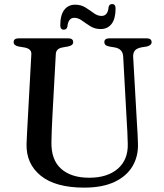

<svg xmlns="http://www.w3.org/2000/svg" viewBox="-20 -884 786 922"><path d="M589 -294.5 571.5 -613Q569.5 -648.5 532.5 -656L505 -660.5Q491 -663.5 486 -668.8Q481 -674 481 -681.5Q481 -700 505.5 -700H683.5Q708 -700 708 -681.5Q708 -666 684 -660.5L658.5 -656.5Q635 -651.5 626.8 -640Q618.5 -628.5 619.5 -610.5L637.5 -293.5Q639.5 -268.5 640.5 -244.5Q641.5 -220.5 642.5 -194.5Q644.5 -133 616 -85.2Q587.5 -37.5 529.5 -10.2Q471.5 17 384.5 17Q246.5 17 175.8 -40.2Q105 -97.5 107.5 -193Q108 -213 110 -248.2Q112 -283.5 114 -321.5L130.5 -624Q132 -649.5 97.5 -656L70 -660.5Q45.5 -665.5 45.5 -681.5Q45.5 -700 70.5 -700H307Q331.5 -700 331.5 -681.5Q331.5 -666 307.5 -661L279.5 -656Q249.5 -650.5 248 -624.5L231.5 -323.5Q229.5 -287 228.5 -257.5Q227.5 -228 227 -203Q225 -116.5 273.5 -73.5Q322 -30.5 408 -30.5Q496.5 -30.5 546.2 -74.2Q596 -118 593.5 -194.5Q592.5 -228.5 591.5 -251.8Q590.5 -275 589 -294.5ZM463.5 -744.5Q435.5 -744.5 414 -758Q392.5 -771.5 374 -785Q355.5 -798.5 337 -798.5Q307.5 -798.5 303.5 -755.5Q300 -741.5 286.5 -741.5Q269.5 -741.5 269.5 -762.5Q269.5 -812 288.8 -836.8Q308 -861.5 341 -861.5Q369 -861.5 390.5 -848Q412 -834.5 430.2 -821Q448.5 -807.5 467.5 -807.5Q498 -807.5 501.5 -850Q504.5 -864.5 518.5 -864.5Q535 -864.5 535 -843Q535 -794 515.8 -769.2Q496.5 -744.5 463.5 -744.5Z"/></svg>

Font: Fraunces 9pt S000
Style: Regular
Weight: 400
Version: Version 1.000; ttfautohint (v1.8.3)